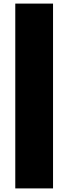

<svg xmlns="http://www.w3.org/2000/svg" viewBox="-20 -828 380 1068"><path d="M65 220V-808H275V220Z"/></svg>

Font: Encode Sans Expanded Black
Style: Regular
Weight: 900
Width: 7
Designer: Multiple Designers
Foundry: Impallari Type
Version: Version 3.000; ttfautohint (v1.8.3) -l 8 -r 50 -G 200 -x 14 